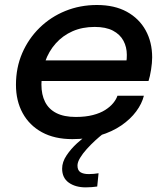

<svg xmlns="http://www.w3.org/2000/svg" viewBox="-20 -560 689 788"><path d="M384.5 151 379 205.5Q369.5 207 356.8 208Q344 209 332 209Q289.5 209 262.2 189.5Q235 170 235 132Q235 105 253 78Q271 51 296.2 28Q321.5 5 344 -10H402Q388 1 370.2 17.2Q352.5 33.5 336 51.8Q319.5 70 308.8 87.8Q298 105.5 298 119.5Q298 139 310.2 146.8Q322.5 154.5 344.5 154.5Q354.5 154.5 365.2 153.5Q376 152.5 384.5 151ZM101.5 -227.5 119 -312H510L494.5 -287Q497 -297.5 498.8 -307.8Q500.5 -318 500.5 -335Q500.5 -367 486.5 -393Q472.5 -419 443.5 -434.2Q414.5 -449.5 368.5 -449.5Q318 -449.5 277.8 -431.8Q237.5 -414 208.8 -381.8Q180 -349.5 165 -306.5Q150 -263.5 150 -213Q150 -171.5 165 -141.8Q180 -112 211.2 -96Q242.5 -80 291 -80Q331 -80 361 -87.8Q391 -95.5 411.5 -108.5Q432 -121.5 444.5 -136.8Q457 -152 462 -167H570.5Q562.5 -134.5 539 -102.8Q515.5 -71 478 -45.2Q440.5 -19.5 390 -4.2Q339.5 11 277 11Q204 11 152.2 -17.2Q100.5 -45.5 73 -95.8Q45.5 -146 45.5 -212Q45.5 -282.5 71.2 -342Q97 -401.5 142.5 -446Q188 -490.5 248.2 -515Q308.5 -539.5 378 -539.5Q450 -539.5 500.5 -511.8Q551 -484 577.8 -435.5Q604.5 -387 604.5 -324.5Q604.5 -302.5 600 -274Q595.5 -245.5 589.5 -227.5Z"/></svg>

Font: Epilogue Medium
Style: Italic
Weight: 500
Italic angle: -12°
Designer: Tyler Finck
Foundry: Etcetera Type Co
Version: Version 2.112